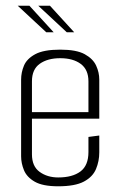

<svg xmlns="http://www.w3.org/2000/svg" viewBox="-20 -649 423 673"><path d="M184 4Q130 4 102 -12Q74 -28 64 -52.5Q54 -77 54 -101V-370Q54 -395 64 -419Q74 -443 103.5 -459Q133 -475 191 -475Q248 -475 277 -459Q306 -443 317 -419Q328 -395 328 -370V-252L290 -250V-364Q290 -405 263 -425Q236 -445 191 -445Q147 -445 119.5 -425.5Q92 -406 92 -364V-108Q92 -66 119 -46.5Q146 -27 184 -27Q234 -27 262 -48Q290 -69 290 -116V-169L328 -174V-115Q328 -84 316.5 -56.5Q305 -29 274 -12.5Q243 4 184 4ZM62 -233V-256H328V-233ZM142 -536 42 -629H83L168 -536ZM214 -536 114 -629H155L240 -536Z"/></svg>

Font: Smooch Sans Thin Light
Style: Regular
Weight: 300
Version: Version 1.010